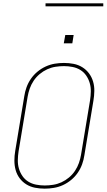

<svg xmlns="http://www.w3.org/2000/svg" viewBox="-20 -1119 640 1147"><path d="M247 8Q217 8 189 2.5Q161 -3 137.5 -17.5Q114 -32 97.5 -54Q81 -76 73.5 -103Q66 -130 66 -159.5Q66 -189 71 -218L125 -544Q129 -571 138.5 -597.5Q148 -624 164.5 -648Q181 -672 204 -691Q227 -710 253.5 -722Q280 -734 307.5 -738.5Q335 -743 362 -743Q392 -743 420 -737.5Q448 -732 471.5 -717.5Q495 -703 511.5 -681Q528 -659 536 -632Q544 -605 543.5 -575.5Q543 -546 538 -517L484 -191Q480 -164 470.5 -137.5Q461 -111 444.5 -87Q428 -63 405 -44Q382 -25 355.5 -13Q329 -1 301.5 3.5Q274 8 247 8ZM247 -11Q272 -11 297.5 -15Q323 -19 347 -30Q371 -41 392 -58.5Q413 -76 428 -98.5Q443 -121 451.5 -145.5Q460 -170 464 -194L518 -520Q522 -546 522.5 -572.5Q523 -599 516 -623Q509 -647 495 -667.5Q481 -688 460 -701Q439 -714 413.5 -719Q388 -724 362 -724Q337 -724 311.5 -720Q286 -716 262 -705Q238 -694 217 -676.5Q196 -659 181 -636.5Q166 -614 157.5 -589.5Q149 -565 145 -541L91 -215Q87 -189 86.5 -162.5Q86 -136 93 -112Q100 -88 114 -67.5Q128 -47 149 -34Q170 -21 195.5 -16Q221 -11 247 -11ZM361 -860 370 -910H420L412 -860ZM597 -1081H252V-1099H597Z"/></svg>

Font: Iosevka SS04 Th Ex Obl
Style: Regular
Weight: 100
Width: 7
Italic angle: -9°
Monospace: yes
Designer: Belleve Invis
Foundry: Belleve Invis
Version: Version 19.0.0; ttfautohint (v1.8.4)